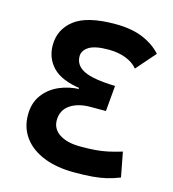

<svg xmlns="http://www.w3.org/2000/svg" viewBox="-107 -791 800 889"><g transform="rotate(15 293.0 -346.5)"><path d="M336.9 -703.1Q416.5 -703.1 470.7 -679.9Q524.9 -656.7 557.6 -619.6L477.1 -527.3Q455.6 -553.2 419.4 -566.9Q383.3 -580.6 337.4 -580.6Q272 -580.6 243.4 -562.3Q214.8 -543.9 214.8 -516.6Q214.8 -472.2 259.8 -450.4Q304.7 -428.7 409.2 -425.8L398.4 -302.7H325.2Q264.6 -302.7 227.1 -276.9Q189.5 -251 189.5 -202.6Q189.5 -161.1 226.1 -137.2Q262.7 -113.3 326.7 -113.3Q368.2 -113.3 398.4 -115.7Q428.7 -118.2 457.3 -124.3Q485.8 -130.4 522.9 -141.6L545.4 -23.4Q513.2 -10.7 482.7 -3.4Q452.1 3.9 415.8 6.8Q379.4 9.8 329.1 9.8Q244.6 9.8 182.9 -15.1Q121.1 -40 87.6 -85.7Q54.2 -131.3 54.2 -192.4Q54.2 -249.5 83 -288.6Q111.8 -327.6 158.4 -347.9Q205.1 -368.2 258.3 -369.1L250 -342.8V-399.9L258.3 -372.6Q164.1 -385.7 122.8 -428.7Q81.5 -471.7 81.5 -533.7Q81.5 -609.4 141.6 -656.2Q201.7 -703.1 336.9 -703.1Z"/></g></svg>

Font: Cascadia Mono
Style: Regular
Weight: 400
Monospace: yes
Designer: Aaron Bell
Foundry: Saja Typeworks
Version: Version 2404.023